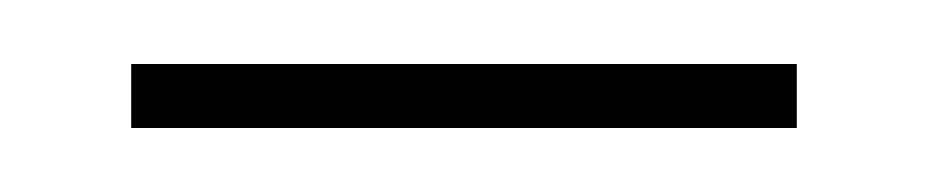

<svg xmlns="http://www.w3.org/2000/svg" viewBox="-20 20 290 60"><path d="M21 60V40H229V60Z"/></svg>

Font: Inconsolata UltraCondensed ExtraLight
Style: Regular
Weight: 200
Width: 1
Monospace: yes
Designer: Raph Levien, Cyreal, Brenton Simpson
Foundry: Raph Levien, Cyreal, Google
Version: Version 3.100; ttfautohint (v1.8.4.7-5d5b)